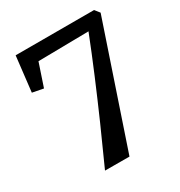

<svg xmlns="http://www.w3.org/2000/svg" viewBox="-175 -864 925 987"><g transform="rotate(-30 288.0 -371.0)"><path d="M307.5 0.5 162.5 0Q214 -113 263.5 -225.2Q313 -337.5 359.2 -447.2Q405.5 -557 447 -662.5L147.5 -658L102 -522.5L37 -535L61 -743H526.5L549 -714.5Z"/></g></svg>

Font: Merriweather 36pt SemiBold
Style: Regular
Weight: 600
Version: Version 2.100